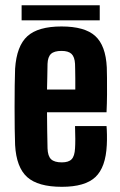

<svg xmlns="http://www.w3.org/2000/svg" viewBox="-20 -711 464 740"><path d="M218.5 9Q126.5 9 84.7 -28.5Q43 -66 38.2 -152Q37.2 -176.1 36.7 -214.8Q36.2 -253.6 36.2 -297.5Q36.2 -341.3 36.7 -381.1Q37.2 -420.9 38.2 -446.3Q44.1 -534 85.5 -571.5Q126.9 -609 217.1 -609Q306.6 -609 347 -572.3Q387.5 -535.6 391.6 -451.2Q392.1 -438.8 392.4 -410.4Q392.7 -382 392.5 -346.8Q392.2 -311.5 390.6 -278.4H161.2Q161.2 -243.6 161.9 -208.7Q162.7 -173.8 163.2 -139.1Q164.2 -109.4 176.9 -97.3Q189.6 -85.2 218.3 -85.2Q244.6 -85.2 256.1 -97.3Q267.7 -109.4 269.2 -139.1Q270.2 -153 270.2 -175.4Q270.2 -197.8 269.2 -225H390.6Q391.7 -214.7 392.2 -192.1Q392.6 -169.5 391.6 -152Q387.5 -66 347.6 -28.5Q307.7 9 218.5 9ZM161.2 -365.9H270.2Q270.3 -388 270.2 -408.4Q270 -428.9 269.7 -444Q269.4 -459 269.2 -464.9Q267.7 -491.6 255.7 -503.2Q243.7 -514.8 217.1 -514.8Q188.9 -514.8 176.5 -503.2Q164.2 -491.6 163.2 -464.9Q162.7 -439.4 162.3 -414.9Q161.9 -390.4 161.2 -365.9ZM63.3 -690.8H364.4V-632.6H63.3Z"/></svg>

Font: Big Shoulders Display SC Thin
Style: Regular
Weight: 100
Designer: Patric King
Foundry: XO Type Co
Version: Version 2.002